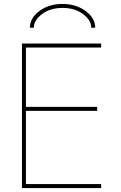

<svg xmlns="http://www.w3.org/2000/svg" viewBox="-20 -950 612 970"><path d="M461 -810H441Q441 -848 399.5 -879Q358 -910 296 -910Q234 -910 192.5 -879Q151 -848 151 -810H131Q131 -858 178.5 -894Q226 -930 296 -930Q365 -930 413 -894Q461 -858 461 -810ZM111 -20H491V0H91V-730H491V-710H111V-410H471V-390H111Z"/></svg>

Font: M PLUS 1p Thin
Style: Regular
Weight: 250
Version: Version 1.062